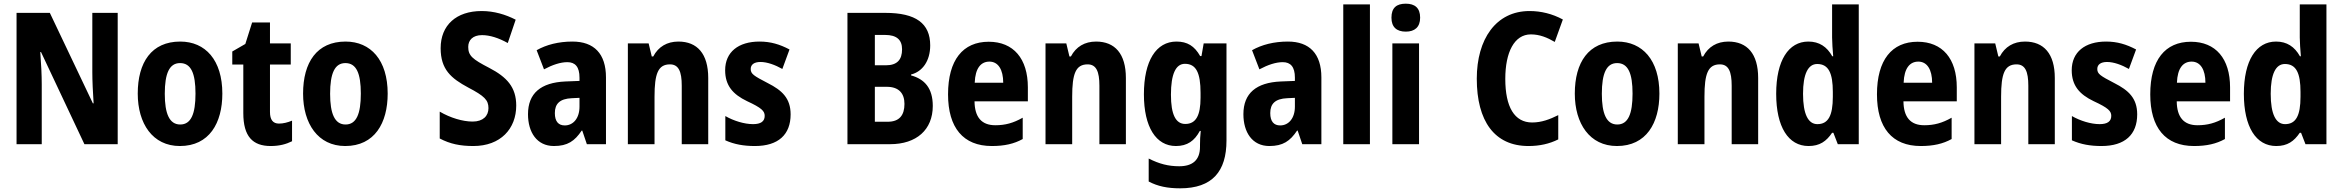

<svg xmlns="http://www.w3.org/2000/svg" viewBox="-20 -784 12730 1044"><path d="M620 0V-714H482V-391C482 -345 485 -281 489 -222H485L251 -714H70V0H207V-326C207 -373 204 -438 199 -501H203L439 0Z M1189 -275C1189 -457 1097 -558 960 -558C804 -558 729 -445 729 -275C729 -112 810 10 958 10C1118 10 1189 -115 1189 -275ZM876 -274C876 -385 901 -441 959 -441C1019 -441 1043 -385 1043 -275C1043 -165 1019 -107 960 -107C901 -107 876 -166 876 -274Z M1497 -112C1464 -112 1448 -133 1448 -175V-433H1561V-548H1448V-662H1351L1314 -545L1243 -504V-433H1303V-169C1303 -42 1354 10 1452 10C1499 10 1536 0 1568 -16V-128C1544 -118 1520 -112 1497 -112Z M2088 -275C2088 -457 1996 -558 1859 -558C1703 -558 1628 -445 1628 -275C1628 -112 1709 10 1857 10C2017 10 2088 -115 2088 -275ZM1775 -274C1775 -385 1800 -441 1858 -441C1918 -441 1942 -385 1942 -275C1942 -165 1918 -107 1859 -107C1800 -107 1775 -166 1775 -274Z M2787 -210C2787 -310 2736 -365 2640 -415C2549 -462 2526 -481 2526 -529C2526 -566 2551 -593 2601 -593C2643 -593 2691 -578 2741 -550L2784 -677C2729 -705 2667 -724 2599 -724C2461 -724 2376 -647 2376 -522C2376 -406 2433 -358 2526 -308C2614 -262 2636 -240 2636 -196C2636 -154 2607 -123 2550 -123C2496 -123 2429 -143 2371 -177V-31C2428 -1 2483 10 2554 10C2702 10 2787 -84 2787 -210Z M3093 -558C3017 -558 2951 -541 2898 -511L2938 -407C2985 -432 3028 -446 3065 -446C3108 -446 3131 -420 3131 -362V-344L3054 -341C2921 -335 2851 -277 2851 -163C2851 -65 2899 10 2992 10C3066 10 3105 -17 3143 -74H3146L3171 0H3275V-363C3275 -492 3210 -558 3093 -558ZM3089 -250 3131 -252V-204C3131 -141 3097 -102 3051 -102C3017 -102 2997 -123 2997 -169C2997 -220 3024 -247 3089 -250Z M3669 -558C3607 -558 3560 -530 3532 -477H3524L3507 -548H3394V0H3539V-258C3539 -383 3558 -434 3623 -434C3670 -434 3687 -395 3687 -318V0H3831V-360C3831 -492 3771 -558 3669 -558Z M4279 -162C4279 -250 4232 -293 4155 -332C4078 -372 4062 -382 4062 -409C4062 -433 4081 -447 4115 -447C4152 -447 4195 -431 4234 -409L4273 -515C4220 -543 4170 -558 4110 -558C3995 -558 3923 -501 3923 -402C3923 -319 3965 -271 4042 -234C4122 -197 4138 -180 4138 -154C4138 -124 4117 -109 4075 -109C4027 -109 3969 -127 3924 -153V-21C3973 1 4024 10 4085 10C4212 10 4279 -52 4279 -162Z M4794 -714H4588V0H4820C4964 0 5052 -79 5052 -208C5052 -305 5007 -354 4934 -374V-379C4995 -394 5038 -452 5038 -537C5038 -657 4960 -714 4794 -714ZM4797 -429H4737V-594H4793C4855 -594 4885 -568 4885 -516C4885 -460 4859 -429 4797 -429ZM4737 -312H4802C4868 -312 4898 -276 4898 -219C4898 -157 4870 -122 4807 -122H4737Z M5356 -557C5216 -557 5135 -458 5135 -271C5135 -90 5217 10 5373 10C5442 10 5494 -2 5541 -28V-144C5490 -115 5446 -103 5392 -103C5317 -103 5280 -147 5279 -233H5569V-309C5569 -465 5491 -557 5356 -557ZM5360 -449C5408 -449 5435 -405 5435 -334H5280C5283 -414 5314 -449 5360 -449Z M5940 -558C5878 -558 5831 -530 5803 -477H5795L5778 -548H5665V0H5810V-258C5810 -383 5829 -434 5894 -434C5941 -434 5958 -395 5958 -318V0H6102V-360C6102 -492 6042 -558 5940 -558Z M6377 -558C6267 -558 6200 -454 6200 -271C6200 -93 6266 10 6374 10C6436 10 6475 -18 6504 -72H6509C6506 -48 6505 -17 6505 3V14C6505 88 6463 120 6392 120C6333 120 6283 107 6226 78V203C6275 229 6328 240 6397 240C6572 240 6649 148 6649 -20V-548H6525L6513 -479H6506C6475 -534 6436 -558 6377 -558ZM6423 -437C6484 -437 6508 -388 6508 -279V-253C6508 -156 6483 -110 6425 -110C6373 -110 6347 -161 6347 -269C6347 -381 6373 -437 6423 -437Z M6983 -558C6907 -558 6841 -541 6788 -511L6828 -407C6875 -432 6918 -446 6955 -446C6998 -446 7021 -420 7021 -362V-344L6944 -341C6811 -335 6741 -277 6741 -163C6741 -65 6789 10 6882 10C6956 10 6995 -17 7033 -74H7036L7061 0H7165V-363C7165 -492 7100 -558 6983 -558ZM6979 -250 7021 -252V-204C7021 -141 6987 -102 6941 -102C6907 -102 6887 -123 6887 -169C6887 -220 6914 -247 6979 -250Z M7429 0V-760H7284V0Z M7624 -764C7574 -764 7546 -742 7546 -688C7546 -636 7575 -612 7624 -612C7672 -612 7702 -636 7702 -688C7702 -741 7673 -764 7624 -764ZM7696 -548H7551V0H7696Z M8304 -597C8352 -597 8393 -580 8434 -556L8478 -678C8421 -709 8359 -724 8297 -724C8114 -724 8010 -571 8010 -356C8010 -126 8106 10 8291 10C8352 10 8405 -2 8453 -26V-158C8407 -135 8362 -118 8311 -118C8215 -118 8165 -202 8165 -355C8165 -500 8214 -597 8304 -597Z M9003 -275C9003 -457 8911 -558 8774 -558C8618 -558 8543 -445 8543 -275C8543 -112 8624 10 8772 10C8932 10 9003 -115 9003 -275ZM8690 -274C8690 -385 8715 -441 8773 -441C8833 -441 8857 -385 8857 -275C8857 -165 8833 -107 8774 -107C8715 -107 8690 -166 8690 -274Z M9378 -558C9316 -558 9269 -530 9241 -477H9233L9216 -548H9103V0H9248V-258C9248 -383 9267 -434 9332 -434C9379 -434 9396 -395 9396 -318V0H9540V-360C9540 -492 9480 -558 9378 -558Z M9814 10C9875 10 9911 -16 9942 -62H9949L9973 0H10087V-760H9942V-580C9942 -553 9945 -515 9948 -478H9943C9914 -530 9872 -558 9813 -558C9705 -558 9638 -455 9638 -274C9638 -94 9704 10 9814 10ZM9862 -109C9812 -109 9784 -163 9784 -274C9784 -381 9811 -436 9861 -436C9923 -436 9946 -386 9946 -284V-258C9946 -155 9921 -109 9862 -109Z M10407 -557C10267 -557 10186 -458 10186 -271C10186 -90 10268 10 10424 10C10493 10 10545 -2 10592 -28V-144C10541 -115 10497 -103 10443 -103C10368 -103 10331 -147 10330 -233H10620V-309C10620 -465 10542 -557 10407 -557ZM10411 -449C10459 -449 10486 -405 10486 -334H10331C10334 -414 10365 -449 10411 -449Z M10991 -558C10929 -558 10882 -530 10854 -477H10846L10829 -548H10716V0H10861V-258C10861 -383 10880 -434 10945 -434C10992 -434 11009 -395 11009 -318V0H11153V-360C11153 -492 11093 -558 10991 -558Z M11601 -162C11601 -250 11554 -293 11477 -332C11400 -372 11384 -382 11384 -409C11384 -433 11403 -447 11437 -447C11474 -447 11517 -431 11556 -409L11595 -515C11542 -543 11492 -558 11432 -558C11317 -558 11245 -501 11245 -402C11245 -319 11287 -271 11364 -234C11444 -197 11460 -180 11460 -154C11460 -124 11439 -109 11397 -109C11349 -109 11291 -127 11246 -153V-21C11295 1 11346 10 11407 10C11534 10 11601 -52 11601 -162Z M11893 -557C11753 -557 11672 -458 11672 -271C11672 -90 11754 10 11910 10C11979 10 12031 -2 12078 -28V-144C12027 -115 11983 -103 11929 -103C11854 -103 11817 -147 11816 -233H12106V-309C12106 -465 12028 -557 11893 -557ZM11897 -449C11945 -449 11972 -405 11972 -334H11817C11820 -414 11851 -449 11897 -449Z M12357 10C12418 10 12454 -16 12485 -62H12492L12516 0H12630V-760H12485V-580C12485 -553 12488 -515 12491 -478H12486C12457 -530 12415 -558 12356 -558C12248 -558 12181 -455 12181 -274C12181 -94 12247 10 12357 10ZM12405 -109C12355 -109 12327 -163 12327 -274C12327 -381 12354 -436 12404 -436C12466 -436 12489 -386 12489 -284V-258C12489 -155 12464 -109 12405 -109Z"/></svg>

Font: Noto Sans Bengali Condensed
Style: Bold
Weight: 700
Width: 3
Designer: Joana Ranito - Universal Thirst; Jelle Bosma - Monotype Design Team
Foundry: Universal Thirst ehf.
Version: Version 3.000